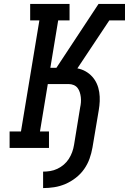

<svg xmlns="http://www.w3.org/2000/svg" viewBox="-20 -755 658 980"><path d="M200 205V121Q218 121 236.5 118Q255 115 273 106.5Q291 98 306 85Q321 72 331.5 55.5Q342 39 348.5 21Q355 3 358 -16L389 -206Q392 -219 393 -232.5Q394 -246 392.5 -259Q391 -272 387 -284.5Q383 -297 375.5 -306.5Q368 -316 356 -321Q344 -326 330 -326H224L184 -84H230V0H29V-84H87L181 -651H134V-735H335V-651H277L237 -409H268L483 -735H574L567 -695L574 -735H618V-651H538L375 -406Q397 -402 416.5 -391Q436 -380 450.5 -364Q465 -348 474 -328Q483 -308 486.5 -285Q490 -262 489 -238.5Q488 -215 484 -192L452 -2Q447 27 437 55Q427 83 409.5 108Q392 133 367 152.5Q342 172 314 184Q286 196 257 200.5Q228 205 200 205Z"/></svg>

Font: Iosevka Slab MdExObl
Style: Regular
Weight: 500
Width: 7
Italic angle: -9°
Monospace: yes
Designer: Belleve Invis
Foundry: Belleve Invis
Version: Version 11.1.1; ttfautohint (v1.8.3)